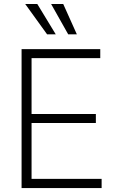

<svg xmlns="http://www.w3.org/2000/svg" viewBox="-20 -957 596 977"><path d="M89.8 -707H490.2V-661.1H140.6V-377H467.8V-331.1H140.6V-46.9H497.1V0H89.8ZM108.4 -936.5H169.9L263.7 -782.2H219.7ZM240.2 -936.5H301.8L371.1 -782.2H327.1Z"/></svg>

Font: Pretendard ExtraLight
Style: Regular
Weight: 200
Designer: Base glyphs from Inter by Rasmus Andersson; Hangeul glyphs from Noto Sans CJK(Source Han Sans) by Jang Soo-young and Kan
Foundry: Kil Hyung-jin
Version: Version 1.309